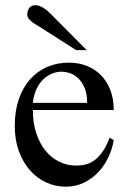

<svg xmlns="http://www.w3.org/2000/svg" viewBox="-20 -701 484 736"><path d="M314 -306.6Q314 -343.8 303.2 -366.9Q292.5 -390.1 277.3 -403.3Q262.2 -416.5 245.6 -421.4Q229 -426.3 216.8 -426.3Q197.3 -426.3 178.5 -418.5Q159.7 -410.6 144.5 -395.5Q129.4 -380.4 119.1 -357.9Q108.9 -335.4 106 -306.6ZM416 -163.6Q410.6 -130.9 395.8 -98.9Q380.9 -66.9 357.4 -41.7Q334 -16.6 302.2 -1Q270.5 14.6 231.9 14.6Q192.4 14.6 156.7 -1.7Q121.1 -18.1 94.5 -48.6Q67.9 -79.1 52.2 -122.1Q36.6 -165 36.6 -218.8Q36.6 -275.4 52 -320.3Q67.4 -365.2 95 -396.5Q122.6 -427.7 160.6 -444.3Q198.7 -460.9 244.1 -460.9Q281.2 -460.9 312.7 -448.5Q344.2 -436 367.2 -412.6Q390.1 -389.2 403.1 -355.5Q416 -321.8 416 -279.3H106Q106 -229.5 119.1 -189.9Q132.3 -150.4 154.8 -123Q177.2 -95.7 206.8 -81.3Q236.3 -66.9 269 -66.4Q291 -65.9 309.8 -71Q328.6 -76.2 344.7 -88.6Q360.8 -101.1 374.8 -121.8Q388.7 -142.6 400.4 -173.3ZM272 -508.8 127.9 -600.6Q121.6 -604.5 114 -609.1Q106.4 -613.8 99.9 -619.4Q93.3 -625 88.9 -631.1Q84.5 -637.2 84.5 -643.6Q84.5 -661.1 92.8 -671.1Q101.1 -681.2 115.7 -681.2Q128.4 -681.2 144.3 -671.9Q160.2 -662.6 173.8 -648.4L312.5 -508.8Z"/></svg>

Font: Doulos SIL Cyr
Style: Regular
Weight: 400
Designer: Walt Agee, Victor Gaultney, Peter Martin, Debbi Hosken, Becca Hirsbrunner
Foundry: SIL International
Version: Version 5.000